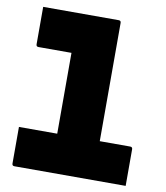

<svg xmlns="http://www.w3.org/2000/svg" viewBox="-84 -820 767 889"><g transform="rotate(10 300.0 -375.0)"><path d="M33 -183H213V-563H58Q47 -563 47 -574V-750H402Q413 -750 413 -739V-183H556Q567 -183 567 -172V0H44Q33 0 33 -11Z"/></g></svg>

Font: Recursive Mn Lnr St Blk
Style: Regular
Weight: 900
Monospace: yes
Version: Version 1.079;hotconv 1.0.112;makeotfexe 2.5.65598; ttfautoh